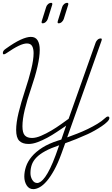

<svg xmlns="http://www.w3.org/2000/svg" viewBox="-20 -986 785 1343"><path d="M649 -688Q653 -699 662.5 -708Q672 -717 685 -717Q692 -717 692 -710Q692 -707 690 -701L450 -25Q483 -37 520.5 -51.5Q558 -66 594 -83.5Q630 -101 661.5 -120Q693 -139 714 -159Q726 -171 735 -171Q745 -171 745 -160Q745 -149 730 -134Q715 -119 692 -103.5Q669 -88 642.5 -73Q616 -58 594 -48Q552 -29 512.5 -13Q473 3 436 16L410 88Q385 157 358.5 204.5Q332 252 306.5 281.5Q281 311 257 324Q233 337 213 337Q183 337 166.5 310.5Q150 284 150 249Q150 215 162 179Q174 143 202 109.5Q230 76 275.5 47Q321 18 387 -3Q392 -4 397.5 -6Q403 -8 409 -10L443 -108L437 -103Q410 -85 377.5 -63Q345 -41 310.5 -22.5Q276 -4 242.5 8.5Q209 21 180 21Q137 21 115 -1Q93 -23 93 -77Q93 -128 110 -198Q127 -268 155 -353Q182 -434 198.5 -501.5Q215 -569 215 -614Q215 -646 204.5 -664Q194 -682 168 -682Q145 -682 110.5 -665.5Q76 -649 25 -614Q14 -606 7 -606Q0 -606 0 -616Q0 -631 19 -644Q80 -688 123.5 -708Q167 -728 196 -728Q228 -728 243 -704Q258 -680 258 -637Q258 -589 242 -519.5Q226 -450 197 -366Q169 -285 153 -218Q137 -151 137 -103Q137 -57 153.5 -39Q170 -21 204 -21Q232 -21 268 -36.5Q304 -52 339.5 -73Q375 -94 407 -117Q439 -140 460 -155ZM369 100 394 30Q335 50 296.5 71Q258 92 235 115.5Q212 139 202.5 166Q193 193 193 225Q193 251 206 272.5Q219 294 240 294Q252 294 266 284Q280 274 296.5 251Q313 228 331 191Q349 154 369 100ZM415 -937Q418 -948 428 -957Q438 -966 450 -966Q458 -966 458 -958Q458 -956 457.5 -955Q457 -954 457 -952L426 -853Q422 -841 412 -832Q402 -823 390 -823Q383 -823 383 -830Q383 -835 384 -838ZM303 -937Q306 -948 316 -957Q326 -966 338 -966Q346 -966 346 -958Q346 -956 345.5 -955Q345 -954 345 -952L314 -853Q310 -841 300 -832Q290 -823 278 -823Q271 -823 271 -830Q271 -835 272 -838Z"/></svg>

Font: Discipuli Britannica
Style: Regular
Weight: 400
Designer: Peter Wiegel
Foundry: Peter Wiegel
Version: Version 0.001 2009